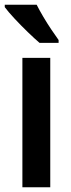

<svg xmlns="http://www.w3.org/2000/svg" viewBox="-29 -786 296 806"><path d="M182 0H65V-543H182ZM125 -766Q136 -744 152.5 -716Q169 -688 186.5 -662Q204 -636 217 -618V-606H137Q117 -623 88 -651Q59 -679 32 -708Q5 -737 -9 -756V-766Z"/></svg>

Font: Noto Sans Thai Looped Condensed SemiBold
Style: Regular
Weight: 600
Width: 3
Designer: Sasikarn Vongin, Ben Mitchell
Foundry: The Fontpad Ltd
Version: Version 1.001; ttfautohint (v1.8.4.7-5d5b)